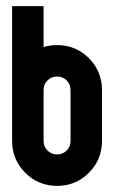

<svg xmlns="http://www.w3.org/2000/svg" viewBox="-20 -606 372 626"><path d="M122.1 -312.5V-146.5Q122.1 -127.9 134.8 -115.2Q147.5 -102.5 166 -102.5Q184.6 -102.5 197.3 -115.2Q210 -127.9 210 -146.5V-312.5Q210 -331.1 197.3 -343.8Q184.6 -356.4 166 -356.4Q147.5 -356.4 134.8 -343.8Q122.1 -331.1 122.1 -312.5ZM19.5 -585.9H122.1V-452.6Q142.6 -459 166 -459Q227.1 -459 269.8 -416.3Q312.5 -373.5 312.5 -312.5V-146.5Q312.5 -85.4 269.8 -42.7Q227.1 0 166 0Q105 0 62.3 -42.7Q19.5 -85.4 19.5 -146.5Z"/></svg>

Font: NAYAKA
Style: Regular
Weight: 400
Designer: R.S. Wihananto
Foundry: R.S. Wihananto
Version: Version 1.92